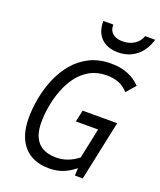

<svg xmlns="http://www.w3.org/2000/svg" viewBox="-159 -970 899 1080"><g transform="rotate(20 290.0 -430.0)"><path d="M266 12Q168 12 115 -47.5Q62 -107 62 -217Q62 -274 73.5 -336Q85 -398 109.5 -456Q134 -514 173 -560.5Q212 -607 267 -634.5Q322 -662 395 -662Q505 -662 571 -593L523 -538Q496 -567 465.5 -579Q435 -591 394 -591Q337 -591 294 -567Q251 -543 221 -502.5Q191 -462 172.5 -412.5Q154 -363 145.5 -312.5Q137 -262 137 -218Q137 -59 283 -59Q352 -59 413 -107L451 -288H318L333 -358H540L464 0H417L419 -45Q382 -15 345.5 -1.5Q309 12 266 12ZM407 -734Q343 -734 306.5 -769.5Q270 -805 270 -869V-872H330V-865Q330 -836 351.5 -818.5Q373 -801 410 -801Q450 -801 480 -820.5Q510 -840 520 -872H580Q561 -806 515.5 -770Q470 -734 407 -734Z"/></g></svg>

Font: Sometype Mono
Style: Italic
Weight: 400
Italic angle: -12°
Monospace: yes
Designer: Ryoichi Tsunekawa
Foundry: Dharma Type
Version: Version 1.000; ttfautohint (v1.8.3)